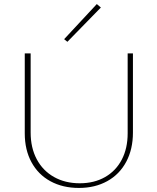

<svg xmlns="http://www.w3.org/2000/svg" viewBox="-20 -921 776 946"><path d="M296 -728 457 -901 477 -884 312 -715ZM102 -264V-658H131V-268Q131 -193 161 -136.5Q191 -80 246 -49Q301 -18 373 -18Q444 -18 497.5 -48.5Q551 -79 580 -134.5Q609 -190 609 -264V-658H635V-268Q635 -186 602 -124Q569 -62 508.5 -28.5Q448 5 369 5Q289 5 228.5 -28Q168 -61 135 -122Q102 -183 102 -264Z"/></svg>

Font: Ysabeau Infant Extralight
Style: Regular
Weight: 200
Designer: Christian Thalmann (Catharsis Fonts)
Version: Version 0.003